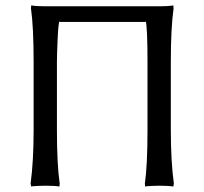

<svg xmlns="http://www.w3.org/2000/svg" viewBox="-20 -678 754 708"><path d="M566.9 -654.8Q582 -654.8 595.2 -655.5Q608.4 -656.2 613.8 -657.2L619.1 -658.2L620.1 -647Q609.9 -575.7 609.9 -448.2V-200.2Q609.9 -83 621.1 -1L619.1 9.8Q601.1 6.8 566.9 6.8Q551.3 6.8 538.3 7.6Q525.4 8.3 520.5 8.8L515.1 9.8L514.2 -1Q523.9 -67.4 523.9 -200.2V-448.2Q523.9 -578.1 517.1 -602.1V-597.2H199.2V-602.1Q194.8 -586.9 192.4 -531.2Q189.9 -475.6 189.9 -448.2V-200.2Q189.9 -70.8 200.2 -1L199.2 9.8Q182.1 6.8 147 6.8Q131.8 6.8 118.9 7.6Q106 8.3 100.6 8.8L95.2 9.8L92.8 -1Q104 -83 104 -200.2V-448.2Q104 -579.1 94.2 -647L95.2 -658.2Q112.8 -654.8 147 -654.8Z"/></svg>

Font: Linear Smooth Low Contrast
Style: Regular
Weight: 500
Designer: Philipp H. Poll, Flanker
Foundry: Philipp H. Poll, reworked by Flanker
Version: Version 1.010 | FøM Fix